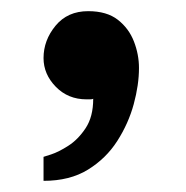

<svg xmlns="http://www.w3.org/2000/svg" viewBox="-20 -180 333 344"><path d="M58 144Q58 144 58 133.2Q58 122.5 58 111.8Q58 101 58 101Q58 101 71.5 96.7Q85.1 92.3 102.5 81.1Q119.9 70 133.5 49.5Q147 29 147 -3Q145 -2 141.4 -2Q137.8 -2 135 -2Q102 -2 80 -24.5Q58 -47 58 -76Q58 -107.8 79.5 -133.9Q101 -160 138 -160Q171.4 -160 191.2 -144.5Q211 -129 220 -105.6Q229 -82.3 229 -58.3Q229 -28 219.6 6.6Q210.2 41.2 190.1 72.6Q170 104 137.5 124Q105.1 144 58 144Z"/></svg>

Font: Inclusive Sans
Style: Regular
Weight: 400
Designer: Olivia King
Foundry: Olivia King
Version: Version 2.004